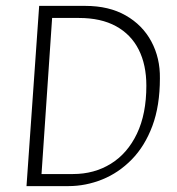

<svg xmlns="http://www.w3.org/2000/svg" viewBox="-20 -632 600 652"><path d="M70 0 113 -612H270Q350 -612 407 -579.5Q464 -547 494 -491Q524 -435 523 -366Q523 -273 497.5 -204.5Q472 -136 427.5 -90.5Q383 -45 327 -22.5Q271 0 212 0ZM121 -41H228Q300 -41 356.5 -76Q413 -111 445 -178Q477 -245 477 -341Q477 -412 451 -463.5Q425 -515 374 -543Q323 -571 248 -571H157Z"/></svg>

Font: Ancizar Sans Thin
Style: Italic
Weight: 100
Italic angle: -4°
Designer: Cesar Puertas, Viviana Monsalve, Julian Moncada, Julian Prieto, Jose Castro, Mariel Hernandez, Felipe Aragon, Sara Alarc
Version: Version 8.100